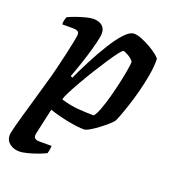

<svg xmlns="http://www.w3.org/2000/svg" viewBox="-134 -598 804 896"><g transform="rotate(20 268.0 -150.0)"><path d="M62 200Q35 200 15 185Q-5 170 -5 143Q-5 132 6.5 89Q18 46 36.5 -16.5Q55 -79 74 -148Q84 -181 94 -222Q104 -263 113 -302Q122 -341 127.5 -369.5Q133 -398 133 -406Q133 -418 125 -422Q117 -426 104 -426H49Q48 -437 51 -448.5Q54 -460 56 -464Q70 -471 93.5 -479.5Q117 -488 140.5 -494Q164 -500 177 -500Q205 -500 221 -487Q237 -474 237 -449Q237 -434 229 -401.5Q221 -369 209.5 -331.5Q198 -294 186.5 -261.5Q175 -229 169 -213L178 -208Q198 -252 224 -302Q250 -352 278 -397.5Q306 -443 332.5 -471.5Q359 -500 380 -500Q396 -500 418.5 -491Q441 -482 463.5 -469Q486 -456 501.5 -443.5Q517 -431 519 -425Q520 -389 512.5 -345.5Q505 -302 493.5 -258Q482 -214 469.5 -176.5Q457 -139 447.5 -114.5Q438 -90 435 -87Q429 -79 413 -65Q397 -51 377 -36Q357 -21 339 -10.5Q321 0 311 0Q280 0 231 -9.5Q182 -19 137 -34L109 92Q105 110 112 117Q119 124 133 124H196Q196 134 194 144.5Q192 155 190 162Q177 169 153 178Q129 187 104 193.5Q79 200 62 200ZM332 -77Q343 -89 354 -118.5Q365 -148 375.5 -186Q386 -224 394.5 -262.5Q403 -301 408 -331Q413 -361 413 -372Q405 -385 386.5 -396Q368 -407 360 -407Q355 -407 340 -387.5Q325 -368 304.5 -337Q284 -306 261 -269Q238 -232 218 -197Q198 -162 184.5 -135.5Q171 -109 169 -97Q215 -83 257 -80Q299 -77 332 -77Z"/></g></svg>

Font: Texturina SemiBold
Style: Italic
Weight: 600
Italic angle: -11°
Designer: Guillermo Torres Carreño
Foundry: Omnibus-Type
Version: Version 1.002; ttfautohint (v1.8.3)